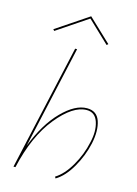

<svg xmlns="http://www.w3.org/2000/svg" viewBox="-134 -977 751 1051"><g transform="rotate(15 241.5 -451.0)"><path d="M247 -892 73 -775 66 -783 248 -905 378 -782 370 -775ZM357 -413Q413 -413 430.5 -361.5Q448 -310 432 -234Q416 -161 377 -93.5Q338 -26 289 3L284 -6Q331 -35 369 -100.5Q407 -166 422 -237Q438 -303 422 -353Q406 -403 358 -403Q280 -403 191.5 -294Q103 -185 61 0H50L209 -711H220L90 -129Q141 -261 215.5 -337Q290 -413 357 -413Z"/></g></svg>

Font: EauTestInfant Hairline
Style: Italic
Weight: 250
Italic angle: -12°
Designer: Christian Thalmann (Catharsis Fonts)
Version: Version 0.001;PS 000.001;hotconv 1.0.88;makeotf.lib2.5.64775